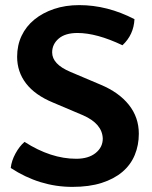

<svg xmlns="http://www.w3.org/2000/svg" viewBox="-20 -717 596 751"><path d="M22 -60Q25 -88 40.5 -116.5Q56 -145 76 -162Q179 -96 278 -96Q326 -96 354 -118.5Q382 -141 382 -175Q380 -233 305 -266L187 -316Q117 -345 82 -390.5Q47 -436 47 -495Q47 -540 64.5 -577Q82 -614 114.5 -640.5Q147 -667 191.5 -682Q236 -697 290 -697Q400 -697 506 -642Q503 -581 459 -540Q358 -588 283 -588Q235 -588 209.5 -566Q184 -544 184 -512Q184 -466 255 -436L373 -386Q445 -356 484 -307Q523 -258 523 -194Q523 -149 507 -110.5Q491 -72 458.5 -44.5Q426 -17 377.5 -1.5Q329 14 263 14Q135 14 22 -60Z"/></svg>

Font: Signika
Style: Semibold
Weight: 600
Designer: Anna Giedrys
Foundry: Anna Giedrys
Version: Version 1.001